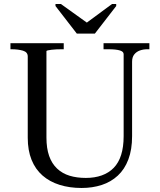

<svg xmlns="http://www.w3.org/2000/svg" viewBox="-20 -925 795 955"><path d="M362 -758H452L558 -895V-905H537L407 -809H417L283 -905H256V-895ZM211 -241Q211 -187 224.5 -149Q238 -111 264 -86.5Q290 -62 326 -51Q362 -40 407 -40Q451 -40 486 -52.5Q521 -65 545.5 -90Q570 -115 582.5 -154.5Q595 -194 595 -248V-655Q595 -662 590.5 -666.5Q586 -671 576.5 -674Q567 -677 552.5 -678.5Q538 -680 518 -680H495V-710H723V-680H712Q693 -680 676 -674Q659 -668 648 -654.5Q637 -641 637 -618V-248Q637 -181 618.5 -132Q600 -83 566 -51.5Q532 -20 486 -5Q440 10 386 10Q326 10 276.5 -5.5Q227 -21 191.5 -52Q156 -83 137 -130Q118 -177 118 -240V-644Q118 -666 94 -673Q70 -680 38 -680H32V-710H297V-680H288Q275 -680 261.5 -679.5Q248 -679 236.5 -677.5Q225 -676 218 -674.5Q211 -673 211 -670Z"/></svg>

Font: Roboto Serif 144pt
Style: Regular
Weight: 400
Version: Version 1.008